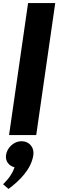

<svg xmlns="http://www.w3.org/2000/svg" viewBox="-21 -880 380 1251"><path d="M38 0H215L338.9 -860H161.9ZM119.2 40C71.2 40 25.5 80 18.3 130C12.5 170 37 201 73.7 210C52.4 275 -1.1 320 -1.1 320L34.4 351C104.9 299 182.9 223 196.3 130C203.5 80 169.2 40 119.2 40Z"/></svg>

Font: Blink
Style: Obl
Weight: 400
Designer: Mew Too
Foundry: Cannot Into Space Fonts
Version: Version 001.000